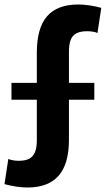

<svg xmlns="http://www.w3.org/2000/svg" viewBox="-25 -730 471 855"><path d="M97 105Q74 105 47.5 101Q21 97 -5 90L12 -22Q22 -18 34 -16Q46 -14 58 -14Q88 -14 105 -23Q122 -32 130.5 -52Q139 -72 139 -104V-496Q139 -605 184.5 -657.5Q230 -710 324 -710Q347 -710 374 -706Q401 -702 426 -695L409 -583Q401 -587 388.5 -589Q376 -591 363 -591Q334 -591 316 -582Q298 -573 290 -553Q282 -533 282 -499V-107Q282 0 236 52.5Q190 105 97 105ZM26 -361H395V-286H26Z"/></svg>

Font: Pathway Extreme Condensed
Style: Bold
Weight: 700
Width: 3
Version: Version 1.001;gftools[0.9.26]